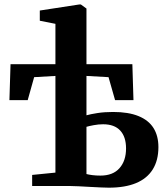

<svg xmlns="http://www.w3.org/2000/svg" viewBox="-20 -839 754 866"><path d="M471 7.5Q459 7.5 436 6.5Q413 5.5 386.2 4Q359.5 2.5 335 1.2Q310.5 0 296.5 0H125V-50L230 -60.5V-496.5L134 -491L105 -387.5H22.5L27.5 -549.5H230V-731.5L159.5 -745.5V-791.5L338.5 -819H344.5L370 -800.5V-549.5H577L582 -387.5H499L469.5 -491L370 -496.5V-319Q387.5 -324 419.2 -329Q451 -334 490 -334Q559 -334 604.5 -315.5Q650 -297 672.2 -261.8Q694.5 -226.5 694.5 -175.5Q694.5 -116 669 -75Q643.5 -34 593.8 -13.2Q544 7.5 471 7.5ZM433 -47Q489.5 -47 519 -80.5Q548.5 -114 548.5 -169.5Q548.5 -222 522.2 -250.2Q496 -278.5 445 -278.5Q424.5 -278.5 403 -274.5Q381.5 -270.5 370 -267V-54Q381.5 -51 397.5 -49Q413.5 -47 433 -47Z"/></svg>

Font: Merriweather 48pt
Style: Bold
Weight: 700
Version: Version 2.100